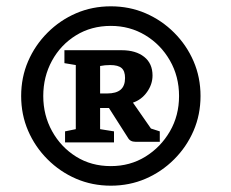

<svg xmlns="http://www.w3.org/2000/svg" viewBox="-20 -807 731 608"><path d="M331 -219Q272 -219 221 -241Q170 -263 130.5 -302.5Q91 -342 69 -393Q47 -444 47 -503Q47 -562 69 -613Q91 -664 130.5 -703.5Q170 -743 221 -765Q272 -787 331 -787Q390 -787 441 -765Q492 -743 531.5 -703.5Q571 -664 593 -613Q615 -562 615 -503Q615 -444 593 -393Q571 -342 531.5 -302.5Q492 -263 441 -241Q390 -219 331 -219ZM331 -281Q392 -281 440.5 -311Q489 -341 518 -391Q547 -441 547 -503Q547 -565 518 -615.5Q489 -666 440 -695.5Q391 -725 331 -725Q269 -725 220.5 -695Q172 -665 144.5 -614.5Q117 -564 117 -503Q117 -442 145 -391.5Q173 -341 221 -311Q269 -281 331 -281ZM186 -356V-391L220 -398V-601L184 -607V-648H365Q410 -648 436.5 -627Q463 -606 463 -568Q463 -540 445.5 -515.5Q428 -491 401 -482L458 -400L486 -391V-358H409Q392 -358 385 -371L325 -465H297V-398L341 -391V-356ZM297 -511H319Q348 -511 362 -523Q376 -535 376 -560Q376 -582 365 -591.5Q354 -601 329 -601Q312 -601 297 -598Z"/></svg>

Font: Faustina Light SemiBold
Style: Regular
Weight: 600
Version: Version 1.200